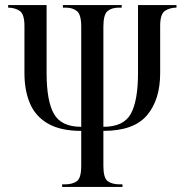

<svg xmlns="http://www.w3.org/2000/svg" viewBox="-20 -734 725 754"><path d="M224 0V-10H234Q265 -10 282 -22.5Q299 -35 299 -83V-220Q219 -220 169.5 -248Q120 -276 98 -327Q76 -378 76 -447V-632Q76 -679 57 -691.5Q38 -704 12 -704V-714H163V-448Q163 -337 192 -286.5Q221 -236 299 -236V-629Q299 -677 282 -690.5Q265 -704 239 -704H227V-714H458V-704H446Q419 -704 402.5 -690.5Q386 -677 386 -629V-236Q466 -236 494 -287.5Q522 -339 522 -448V-714H673V-704Q647 -704 628 -691.5Q609 -679 609 -632V-447Q609 -342 557 -281Q505 -220 386 -220V-83Q386 -35 403 -22.5Q420 -10 451 -10H461V0Z"/></svg>

Font: Noto Serif Display ExtraCondensed
Style: Regular
Weight: 400
Width: 2
Designer: Monotype Design Team
Foundry: Monotype Imaging Inc.
Version: Version 2.009